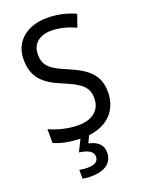

<svg xmlns="http://www.w3.org/2000/svg" viewBox="-175 -872 850 1128"><g transform="rotate(-20 249.5 -308.0)"><path d="M329 72C329 23 294 -3 243 -14L264 -58C382 -71 455 -146 455 -259C455 -364 396 -415 282 -463C178 -506 143 -534 143 -607C143 -668 185 -711 264 -711C317 -711 369 -696 415 -675L442 -752C395 -774 335 -790 265 -790C140 -790 53 -718 54 -606C54 -494 112 -441 221 -397C332 -351 367 -320 367 -251C367 -182 318 -134 226 -134C162 -134 93 -152 46 -175V-89C87 -69 143 -58 209 -56L173 17C223 24 259 39 259 74C259 105 235 119 189 119C171 119 152 117 140 114V169C151 172 170 174 192 174C281 174 329 137 329 72Z"/></g></svg>

Font: Noto Sans Malayalam UI SemiCondensed
Style: Regular
Weight: 400
Width: 4
Designer: Jelle Bosma - Monotype Design Team
Foundry: Monotype Imaging Inc.
Version: Version 2.104